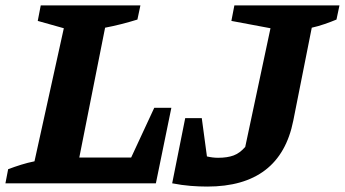

<svg xmlns="http://www.w3.org/2000/svg" viewBox="-48 -675 1270 707"><path d="M520 -278H583L526 0H-28L-18 -52Q6 -61 30 -68.5Q54 -76 79 -81L187 -571L91 -598L102 -655H469L458 -603Q397 -584 339 -573L244 -95H435ZM586 0 634 -240H695L714 -99Q735 -94 755 -94Q789 -94 812 -102.5Q835 -111 855 -134L948 -571L804 -598L815 -655H1202L1191 -603Q1172 -595 1147.5 -586.5Q1123 -578 1100 -573L1032 -231Q984 12 715 12Q686 12 654 9.5Q622 7 586 0Z"/></svg>

Font: Piazzolla
Style: Bold Italic
Weight: 700
Italic angle: -11.3°
Designer: Juan Pablo del Peral
Foundry: Huerta Tipografica
Version: Version 1.330